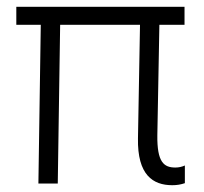

<svg xmlns="http://www.w3.org/2000/svg" viewBox="-20 -540 600 565"><path d="M487 5C501 5 512 3 524 -1V-53C515 -49 506 -47 496 -47C462 -47 442 -63 443 -142L449 -467H523V-520H28V-467H100L93 0H150L157 -467H392L386 -133C384 -25 430 5 487 5Z"/></svg>

Font: Fixel Text 20240404 Light
Style: Italic
Weight: 300
Width: 4
Italic angle: -10°
Designer: AlfaBravo + MacPaw
Foundry: Kyrylo Tkachov, Marchela Mozhyna, Serhii Makarenko, Maria Weinstein, Zakhar Kryvoshyya
Version: Version 1.211;Glyphs 3.2 (3225)